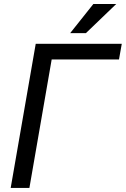

<svg xmlns="http://www.w3.org/2000/svg" viewBox="-20 -927 621 947"><path d="M326.2 -763.7H403.8L553.2 -907.2H440.4ZM580.6 -710.9H156.2L32.7 0H125L234.9 -633.8H566.9Z"/></svg>

Font: Roboto
Style: Italic
Weight: 400
Italic angle: -12°
Designer: Google
Version: Version 2.137; 2017